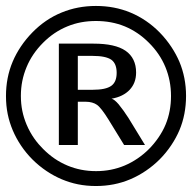

<svg xmlns="http://www.w3.org/2000/svg" viewBox="-20 -683 642 642"><path d="M300.8 -61C341.8 -61 379.9 -68.4 415.5 -83.5C452.6 -99.1 486.8 -123 513.7 -149.9C543 -179.2 565.9 -214.4 580.1 -248C594.7 -282.7 602.1 -321.3 602.1 -362.3C602.1 -402.8 594.7 -441.4 579.6 -477.1C566.4 -507.8 544.9 -543 513.2 -575.2C485.8 -603 452.6 -626 416 -641.1C380.4 -655.8 342.3 -663.1 300.8 -663.1C259.8 -663.1 221.7 -655.8 186 -641.1C148.9 -626 116.7 -603.5 88.9 -575.2C59.6 -545.4 37.1 -511.7 22.5 -477.1C7.3 -441.4 0 -402.8 0 -361.8C0 -318.8 7.8 -282.7 22.5 -247.6C37.6 -211.9 60.1 -178.2 88.4 -149.9C117.7 -120.6 151.9 -98.1 186.5 -83.5C221.7 -68.8 257.8 -61 300.8 -61ZM301.3 -110.8C266.1 -110.8 234.9 -117.2 205.6 -129.4C174.3 -142.6 148.9 -160.2 124 -185.1C105 -204.1 84.5 -229.5 68.8 -266.6C56.2 -296.9 49.8 -327.1 49.8 -362.3C49.8 -397 56.2 -428.2 68.8 -458.5C81.1 -488.3 99.6 -515.6 124 -540C148.4 -564.5 175.3 -582.5 205.1 -594.7C234.4 -606.9 266.1 -612.8 300.8 -612.8C335.4 -612.8 367.7 -606.9 397.5 -594.7C426.8 -582.5 453.6 -564.5 478 -540C502 -516.1 520.5 -489.3 533.2 -458.5C545.4 -428.7 551.8 -397 551.8 -361.8C551.8 -328.1 545.9 -295.9 533.7 -266.6C521.5 -236.8 500 -206.5 478 -184.6C455.1 -161.6 426.8 -142.1 396.5 -129.4C367.2 -117.2 335.9 -110.8 301.3 -110.8ZM176.8 -198.2H240.2V-342.8H267.1C281.7 -342.8 295.4 -338.9 304.2 -332.5C313.5 -326.2 327.1 -308.6 342.8 -283.2L395 -198.2H464.8L409.2 -289.1C400.4 -303.2 384.8 -324.7 376.5 -334.5C367.7 -344.7 359.4 -351.6 353 -353C378.9 -357.4 399.4 -367.7 413.6 -382.8C427.7 -397.9 435.1 -416.5 435.1 -440.9C435.1 -472.2 423.3 -497.1 399.9 -513.2C376.5 -529.3 340.8 -537.1 293 -537.1H176.8ZM240.2 -382.8V-496.1H290C319.3 -496.1 339.8 -491.7 352.1 -483.4C365.2 -474.1 370.1 -458 370.1 -439.5C370.1 -419.4 364.3 -404.8 352.1 -396C339.8 -387.2 319.3 -382.8 290 -382.8Z"/></svg>

Font: Hack
Style: Oblique
Weight: 400
Italic angle: -12°
Monospace: yes
Designer: Christopher Simpkins
Foundry: Christopher Simpkins
Version: Version 2.010